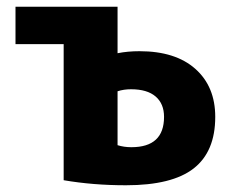

<svg xmlns="http://www.w3.org/2000/svg" viewBox="-20 -540 690 570"><path d="M329 -109Q348 -103 370 -103Q467 -103 467 -193Q467 -232 442 -253.5Q417 -275 369 -275Q347 -275 329 -269ZM329 -382Q359 -388 394 -388Q501 -388 560 -335.5Q619 -283 619 -193Q619 -90 555 -40Q491 10 354 10Q256 10 169 -5V-409H26V-520H329Z"/></svg>

Font: Mplus 1p ExtraBold
Style: Regular
Weight: 800
Version: Version 1.061